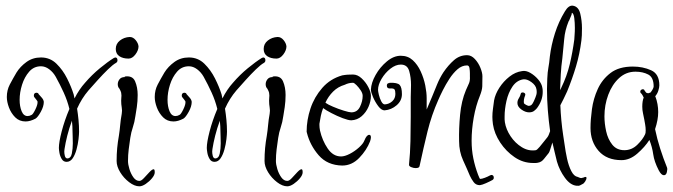

<svg xmlns="http://www.w3.org/2000/svg" viewBox="-20 -588 2366 675"><path d="M214 -19Q203 -19 197 -29Q191 -39 189 -50.5Q187 -62 187 -68Q187 -88 197 -126.5Q207 -165 224 -205Q217 -234 204 -262.5Q191 -291 176 -318Q167 -334 153 -344.5Q139 -355 124 -355Q99 -355 82.5 -336Q66 -317 57.5 -290Q49 -263 49 -237Q49 -214 56 -197Q63 -180 77 -180Q84 -180 91 -184Q96 -186 104.5 -203.5Q113 -221 112 -231Q112 -232 107 -238.5Q102 -245 101 -246Q99 -248 99 -252Q99 -262 109 -262Q113 -262 116 -258H115Q120 -252 126.5 -245Q133 -238 134 -230Q134 -214 123.5 -195Q113 -176 105 -171Q86 -161 70 -161Q48 -161 33.5 -175.5Q19 -190 11.5 -210Q4 -230 4 -247Q4 -271 14.5 -291Q25 -311 38 -333Q51 -354 73 -370Q95 -386 124 -386Q156 -386 178.5 -364Q201 -342 216 -312Q231 -282 239 -256L242 -242Q250 -258 259.5 -272Q269 -286 279 -297Q303 -325 331 -348Q359 -371 380 -384Q384 -386 385 -386Q393 -386 393 -376Q393 -370 388 -367Q377 -361 359.5 -344Q342 -327 324 -307Q306 -287 291 -270Q267 -242 251 -206Q254 -187 256 -166.5Q258 -146 258 -125Q258 -116 256 -98.5Q254 -81 249 -62.5Q244 -44 235.5 -31.5Q227 -19 214 -19ZM216 -31Q229 -31 232.5 -48Q236 -65 236 -84Q236 -97 235.5 -108Q235 -119 235 -125Q235 -135 234.5 -144Q234 -153 233 -162V-164Q223 -137 216.5 -111Q210 -85 207 -65Q207 -64 206.5 -61Q206 -58 206 -55Q206 -48 208 -40Q210 -32 216 -31Z M470 67Q453 67 434 52.5Q415 38 402.5 17.5Q390 -3 390 -22Q390 -46 392 -67.5Q394 -89 398 -111Q401 -130 402.5 -148Q404 -166 408 -188Q410 -199 408 -210Q406 -221 406 -234Q406 -240 406.5 -244Q407 -248 407 -252Q407 -257 406 -262Q405 -267 400 -276Q394 -282 394 -292Q394 -301 400 -309Q406 -317 418 -317Q419 -317 418.5 -318Q418 -319 419 -319Q446 -323 455 -302Q464 -281 464 -254Q464 -232 461 -211.5Q458 -191 456 -180Q453 -158 447 -140.5Q441 -123 438 -103Q435 -83 432.5 -63Q430 -43 430 -22Q430 -10 435 6.5Q440 23 449 35.5Q458 48 470 48Q477 48 486.5 37.5Q496 27 505.5 17Q515 7 520 7Q524 7 524 17V18Q524 27 514.5 38.5Q505 50 492.5 58.5Q480 67 470 67ZM432 -382Q412 -382 399.5 -390.5Q387 -399 387 -416Q387 -434 401.5 -445.5Q416 -457 436 -458Q448 -458 457 -447Q466 -436 467 -425Q467 -411 456 -396.5Q445 -382 432 -382Z M734 -19Q723 -19 717 -29Q711 -39 709 -50.5Q707 -62 707 -68Q707 -88 717 -126.5Q727 -165 744 -205Q737 -234 724 -262.5Q711 -291 696 -318Q687 -334 673 -344.5Q659 -355 644 -355Q619 -355 602.5 -336Q586 -317 577.5 -290Q569 -263 569 -237Q569 -214 576 -197Q583 -180 597 -180Q604 -180 611 -184Q616 -186 624.5 -203.5Q633 -221 632 -231Q632 -232 627 -238.5Q622 -245 621 -246Q619 -248 619 -252Q619 -262 629 -262Q633 -262 636 -258H635Q640 -252 646.5 -245Q653 -238 654 -230Q654 -214 643.5 -195Q633 -176 625 -171Q606 -161 590 -161Q568 -161 553.5 -175.5Q539 -190 531.5 -210Q524 -230 524 -247Q524 -271 534.5 -291Q545 -311 558 -333Q571 -354 593 -370Q615 -386 644 -386Q676 -386 698.5 -364Q721 -342 736 -312Q751 -282 759 -256L762 -242Q770 -258 779.5 -272Q789 -286 799 -297Q823 -325 851 -348Q879 -371 900 -384Q904 -386 905 -386Q913 -386 913 -376Q913 -370 908 -367Q897 -361 879.5 -344Q862 -327 844 -307Q826 -287 811 -270Q787 -242 771 -206Q774 -187 776 -166.5Q778 -146 778 -125Q778 -116 776 -98.5Q774 -81 769 -62.5Q764 -44 755.5 -31.5Q747 -19 734 -19ZM736 -31Q749 -31 752.5 -48Q756 -65 756 -84Q756 -97 755.5 -108Q755 -119 755 -125Q755 -135 754.5 -144Q754 -153 753 -162V-164Q743 -137 736.5 -111Q730 -85 727 -65Q727 -64 726.5 -61Q726 -58 726 -55Q726 -48 728 -40Q730 -32 736 -31Z M990 67Q973 67 954 52.5Q935 38 922.5 17.5Q910 -3 910 -22Q910 -46 912 -67.5Q914 -89 918 -111Q921 -130 922.5 -148Q924 -166 928 -188Q930 -199 928 -210Q926 -221 926 -234Q926 -240 926.5 -244Q927 -248 927 -252Q927 -257 926 -262Q925 -267 920 -276Q914 -282 914 -292Q914 -301 920 -309Q926 -317 938 -317Q939 -317 938.5 -318Q938 -319 939 -319Q966 -323 975 -302Q984 -281 984 -254Q984 -232 981 -211.5Q978 -191 976 -180Q973 -158 967 -140.5Q961 -123 958 -103Q955 -83 952.5 -63Q950 -43 950 -22Q950 -10 955 6.5Q960 23 969 35.5Q978 48 990 48Q997 48 1006.5 37.5Q1016 27 1025.5 17Q1035 7 1040 7Q1044 7 1044 17V18Q1044 27 1034.5 38.5Q1025 50 1012.5 58.5Q1000 67 990 67ZM952 -382Q932 -382 919.5 -390.5Q907 -399 907 -416Q907 -434 921.5 -445.5Q936 -457 956 -458Q968 -458 977 -447Q986 -436 987 -425Q987 -411 976 -396.5Q965 -382 952 -382Z M1183 -6Q1131 -7 1100.5 -42Q1070 -77 1059 -121L1058 -125Q1058 -166 1071.5 -206.5Q1085 -247 1113 -279Q1141 -311 1183 -323Q1194 -325 1202.5 -325.5Q1211 -326 1221 -326Q1237 -326 1251.5 -312.5Q1266 -299 1275 -281.5Q1284 -264 1284 -251Q1284 -232 1275.5 -212.5Q1267 -193 1251.5 -179.5Q1236 -166 1215 -165Q1205 -165 1185 -172.5Q1165 -180 1145 -190.5Q1125 -201 1116 -208Q1111 -195 1108 -181Q1105 -167 1103 -153V-148Q1103 -144 1103.5 -139Q1104 -134 1105 -129Q1113 -94 1132 -66Q1151 -38 1179 -38Q1192 -38 1209.5 -47Q1227 -56 1242 -69.5Q1257 -83 1261 -94Q1269 -114 1278 -114Q1284 -114 1284 -105Q1284 -100 1281 -91Q1269 -60 1243 -33Q1217 -6 1183 -6ZM1215 -193Q1236 -193 1245.5 -212.5Q1255 -232 1255 -251Q1255 -260 1248 -270.5Q1241 -281 1233 -289Q1225 -297 1221 -297Q1206 -297 1192 -290Q1168 -283 1151 -266Q1134 -249 1124 -227Q1125 -227 1127 -225Q1132 -221 1150.5 -213Q1169 -205 1188.5 -199Q1208 -193 1215 -193Z M1667 63Q1653 63 1645 52Q1637 41 1632 30Q1622 6 1608 -24.5Q1594 -55 1594 -92Q1593 -136 1597.5 -184.5Q1602 -233 1618 -271Q1624 -285 1628.5 -294.5Q1633 -304 1632 -320V-330Q1632 -339 1630.5 -348.5Q1629 -358 1622 -358Q1604 -358 1588.5 -344.5Q1573 -331 1560 -311Q1547 -291 1537 -271Q1527 -251 1521 -237Q1497 -183 1483 -126Q1469 -69 1455 -4Q1454 3 1441 3Q1434 3 1425.5 -0.5Q1417 -4 1418 -10Q1422 -49 1423 -92Q1424 -135 1424 -178V-247Q1424 -256 1424.5 -267Q1425 -278 1425 -289Q1425 -316 1418.5 -338.5Q1412 -361 1389 -361Q1371 -361 1352.5 -346.5Q1334 -332 1321.5 -311Q1309 -290 1309 -272Q1309 -267 1312 -254.5Q1315 -242 1320.5 -231.5Q1326 -221 1333 -221Q1348 -222 1359 -232Q1370 -242 1370 -258Q1370 -269 1367 -273.5Q1364 -278 1350 -277Q1340 -277 1340 -287Q1340 -296 1349 -296V-297Q1377 -298 1385 -289.5Q1393 -281 1393 -257Q1393 -234 1374.5 -218Q1356 -202 1332 -200Q1321 -200 1310 -214.5Q1299 -229 1291.5 -246.5Q1284 -264 1284 -273Q1285 -297 1300.5 -324.5Q1316 -352 1340 -372Q1364 -392 1389 -392Q1414 -392 1431 -376.5Q1448 -361 1459 -337Q1470 -313 1475 -288Q1480 -263 1480 -243V-203L1499 -248Q1508 -270 1517 -292Q1526 -314 1539 -334Q1556 -359 1576 -376.5Q1596 -394 1622 -394Q1637 -394 1649.5 -380.5Q1662 -367 1669 -349.5Q1676 -332 1676 -320Q1676 -298 1675.5 -284.5Q1675 -271 1667 -251Q1653 -217 1645.5 -175Q1638 -133 1638 -93Q1638 -61 1644 -31.5Q1650 -2 1661 27Q1662 28 1664 34Q1666 40 1668 41Q1674 41 1684.5 37Q1695 33 1702 29Q1706 27 1707 27Q1716 27 1716 37Q1716 42 1711 45Q1702 50 1688.5 56Q1675 62 1667 63Z M2007 65Q1985 63 1966 37Q1947 11 1938 -20Q1934 -36 1930 -53Q1926 -70 1922 -87Q1918 -74 1914.5 -63Q1911 -52 1909 -50Q1902 -42 1893 -30Q1884 -18 1871 -16Q1867 -15 1862.5 -15Q1858 -15 1854 -15Q1819 -15 1789 -35.5Q1759 -56 1738.5 -87Q1718 -118 1713 -151Q1712 -159 1711.5 -165Q1711 -171 1711 -177Q1711 -191 1713 -205Q1715 -219 1717 -235Q1721 -257 1735.5 -279.5Q1750 -302 1771 -318.5Q1792 -335 1815 -338Q1829 -341 1845 -331.5Q1861 -322 1873 -307.5Q1885 -293 1887 -278Q1888 -274 1888 -265Q1888 -235 1868 -208Q1864 -203 1857.5 -198Q1851 -193 1840 -193Q1827 -193 1813 -203Q1799 -213 1799 -226Q1799 -235 1804 -242.5Q1809 -250 1811 -259Q1812 -263 1818 -263Q1822 -263 1825 -260Q1828 -257 1826 -252Q1820 -237 1822 -225Q1823 -223 1830 -219Q1837 -215 1841 -216Q1848 -217 1852 -223.5Q1856 -230 1858 -235Q1863 -246 1865.5 -254.5Q1868 -263 1866 -274Q1864 -288 1848 -299.5Q1832 -311 1819 -309Q1796 -305 1781.5 -283.5Q1767 -262 1760.5 -233Q1754 -204 1754 -179Q1754 -173 1754 -168Q1754 -163 1755 -158Q1759 -133 1775 -109Q1791 -85 1814.5 -70.5Q1838 -56 1864 -60Q1868 -61 1877 -71.5Q1886 -82 1894 -92.5Q1902 -103 1904 -105Q1909 -111 1914 -127Q1909 -162 1906 -200Q1903 -238 1903 -275Q1903 -284 1903.5 -293Q1904 -302 1904 -311Q1905 -335 1908 -350.5Q1911 -366 1913 -389Q1918 -430 1931 -471Q1944 -512 1966 -548Q1979 -570 1994 -568Q2014 -565 2020 -540Q2026 -515 2026 -489Q2026 -475 2025.5 -463.5Q2025 -452 2024 -446Q2018 -398 2005 -354.5Q1992 -311 1974 -267Q1967 -251 1961 -239.5Q1955 -228 1950 -218Q1951 -192 1953.5 -165Q1956 -138 1960 -112Q1962 -102 1965 -79Q1968 -56 1973.5 -30.5Q1979 -5 1988.5 13.5Q1998 32 2011 34Q2014 35 2017 36.5Q2020 38 2024 38Q2026 38 2032 36Q2035 34 2039 34Q2042 34 2042 38Q2042 42 2037.5 49.5Q2033 57 2028 59Q2024 61 2019.5 63.5Q2015 66 2007 65ZM1949 -271 1953 -279Q1973 -320 1983 -362Q1993 -404 1999 -449Q1999 -453 2000 -464.5Q2001 -476 2001 -490Q2001 -508 1999 -524Q1997 -540 1991 -543Q1990 -543 1990 -540Q1990 -537 1988 -533Q1985 -527 1983 -521Q1981 -515 1979 -513Q1966 -481 1963.5 -450Q1961 -419 1957 -383Q1953 -355 1951.5 -327Q1950 -299 1949 -271Z M2314 28Q2305 28 2296 11Q2280 -20 2276.5 -45.5Q2273 -71 2263 -96Q2247 -71 2220.5 -48Q2194 -25 2165 -25Q2113 -25 2084.5 -57.5Q2056 -90 2056 -138Q2056 -167 2061 -204Q2066 -241 2081.5 -275Q2097 -309 2126.5 -331.5Q2156 -354 2205 -354Q2240 -354 2269 -341Q2298 -328 2298 -288Q2298 -281 2294.5 -269.5Q2291 -258 2283 -249H2284Q2289 -236 2291.5 -222Q2294 -208 2294 -194Q2294 -167 2283 -134Q2290 -100 2301 -65.5Q2312 -31 2325 1Q2327 6 2324.5 17Q2322 28 2314 28ZM2175 -60Q2201 -60 2220.5 -79Q2240 -98 2248 -116Q2250 -119 2250 -130Q2250 -140 2248 -151Q2246 -162 2245 -168Q2243 -179 2240.5 -190Q2238 -201 2238 -213Q2238 -233 2243 -245Q2241 -249 2239 -253Q2237 -257 2232 -262Q2231 -263 2231 -266Q2231 -271 2236.5 -273.5Q2242 -276 2246 -271H2245Q2250 -264 2251.5 -262.5Q2253 -261 2259 -260Q2263 -262 2266 -262Q2270 -266 2274 -273Q2278 -280 2278 -284Q2278 -316 2259 -326Q2240 -336 2214 -336Q2181 -336 2156.5 -313.5Q2132 -291 2118.5 -255Q2105 -219 2105 -179Q2105 -154 2111 -126.5Q2117 -99 2132.5 -79.5Q2148 -60 2175 -60Z"/></svg>

Font: Ruge Boogie
Style: Regular
Weight: 400
Designer: Robert E. Leuschke
Foundry: Robert E. Leuschke
Version: Version 1.010; ttfautohint (v1.8.3)